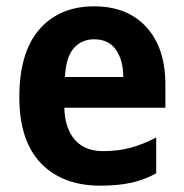

<svg xmlns="http://www.w3.org/2000/svg" viewBox="-20 -576 580 606"><path d="M277 -556Q382 -556 442 -490.5Q502 -425 502 -309V-236H183Q185 -170 216.5 -134.5Q248 -99 305 -99Q352 -99 391.5 -109.5Q431 -120 473 -142V-29Q435 -8 393.5 1Q352 10 297 10Q177 10 109 -61Q41 -132 41 -269Q41 -411 104.5 -483.5Q168 -556 277 -556ZM277 -452Q238 -452 213 -424Q188 -396 185 -333H369Q369 -386 346 -419Q323 -452 277 -452Z"/></svg>

Font: Noto Sans Gujarati SemiCondensed
Style: Bold
Weight: 700
Width: 4
Designer: Jelle Bosma - Monotype Design Team, Universal Thirst
Foundry: Monotype Imaging Inc.
Version: Version 2.106; ttfautohint (v1.8.4.7-5d5b)